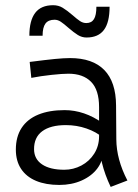

<svg xmlns="http://www.w3.org/2000/svg" viewBox="-20 -717 545 756"><path d="M415.8 19Q370.1 -76.9 370.1 -167.5V-294.9Q370.1 -363 338.6 -394.9Q307.1 -426.8 249.5 -426.8Q226.2 -426.8 183.1 -422.2Q140 -417.6 103.3 -410.4L96.9 -473.1Q160.4 -481.3 196 -484.8Q231.7 -488.3 255.9 -488.3Q344.6 -488.3 390.6 -441.4Q436.5 -394.5 437 -301.8L438 -168.5Q438.5 -89.2 481.7 -6.3ZM213.6 11.2Q160.6 11.2 122.1 -4.8Q83.6 -20.9 63 -52.1Q42.4 -83.3 42.4 -128.1Q42.4 -178.5 65 -213.2Q87.6 -247.9 130.7 -265.7Q173.8 -283.4 234.4 -283.4Q273.3 -283.4 311.1 -270.5Q348.9 -257.6 384.3 -232.2L385.7 -174.8Q359.3 -197.6 320.6 -211Q282 -224.4 239.3 -224.4Q178.7 -224.4 146.2 -200.2Q113.6 -176 114.1 -128.8Q114.5 -90.7 145.8 -69.6Q177 -48.6 233.2 -48.6Q268.9 -48.6 300.5 -65.3Q332 -82 351.1 -112.2Q370.1 -142.5 370.1 -180.2L385.3 -117.7Q385.3 -83.1 363.1 -53.5Q340.9 -23.9 301.6 -6.3Q262.3 11.2 213.6 11.2ZM320.7 -569.3Q302.6 -569.3 286.7 -579.1Q270.9 -588.9 249.6 -607.3Q231.4 -623.4 219.5 -631.3Q207.6 -639.3 194.8 -639.3Q170.2 -639.3 158.9 -624.1Q147.7 -609 147.7 -576.2H95.6Q95.6 -636 118.6 -666.3Q141.6 -696.5 189.2 -696.5Q210 -696.5 226.7 -686.5Q243.5 -676.4 266.2 -656.9Q283.7 -641.4 295.3 -633.8Q307 -626.2 319.7 -626.2Q340.3 -626.2 349.9 -641.6Q359.5 -657 359.5 -690.4H411.5Q411.5 -628.8 389.2 -599.1Q366.9 -569.3 320.7 -569.3Z"/></svg>

Font: DavidDev Light
Style: Regular
Weight: 300
Designer: David.dev
Foundry: David.dev
Version: Version 1.001;FEAKit 1.0